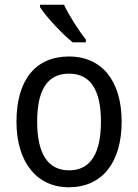

<svg xmlns="http://www.w3.org/2000/svg" viewBox="-20 -786 586 816"><path d="M252 -766H150V-756C174 -717 245 -641 289 -606H345V-618C315 -655 273 -721 252 -766ZM497 -269C497 -448 408 -546 274 -546C131 -546 50 -446 50 -269C50 -95 138 10 272 10C414 10 497 -95 497 -269ZM138 -269C138 -400 179 -473 273 -473C367 -473 409 -400 409 -269C409 -138 367 -62 274 -62C180 -62 138 -138 138 -269Z"/></svg>

Font: Noto Sans Arabic UI SmCn
Style: Regular
Weight: 400
Width: 4
Designer: Monotype Design Team, Nadine Chahine and Nizar Qandah
Foundry: Monotype Imaging Inc.
Version: Version 2.010